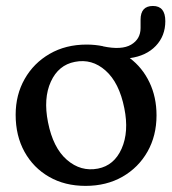

<svg xmlns="http://www.w3.org/2000/svg" viewBox="-20 -613 578 644"><path d="M270.5 -463.5Q299 -463.5 325.5 -458L326 -457.5Q388 -444.5 419.8 -463.2Q451.5 -482 451.5 -519V-547Q451.5 -593 493 -593Q534.5 -593 534.5 -542Q534.5 -492.5 502.5 -459Q470.5 -425.5 415.5 -418Q457.5 -386.5 481.2 -337Q505 -287.5 505 -226Q505 -158 474.8 -104.5Q444.5 -51 390.8 -20.2Q337 10.5 267 10.5Q197.5 10.5 144.8 -19.8Q92 -50 62.2 -103.8Q32.5 -157.5 32.5 -228Q32.5 -295 62.8 -348.2Q93 -401.5 146.8 -432.5Q200.5 -463.5 270.5 -463.5ZM308.5 -47.5Q363 -58 388 -114.5Q413 -171 397 -250Q380 -335.5 334.2 -376.2Q288.5 -417 231 -405.5Q176 -395 150.5 -339Q125 -283 141 -203Q158 -117 204.5 -76.8Q251 -36.5 308.5 -47.5Z"/></svg>

Font: Fraunces 72pt S100
Style: Regular
Weight: 400
Version: Version 1.000; ttfautohint (v1.8.3)